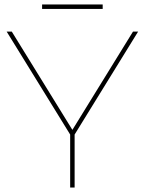

<svg xmlns="http://www.w3.org/2000/svg" viewBox="-20 -842 650 862"><path d="M315 -238 600 -700H577L305 -259L33 -700H10L295 -238V0H315ZM441 -802V-822H169V-802Z"/></svg>

Font: Montserrat-Alt1 Thin
Style: Regular
Weight: 100
Designer: Differentunic
Foundry: Differentunic
Version: Version 7.222